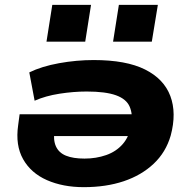

<svg xmlns="http://www.w3.org/2000/svg" viewBox="-20 -762 799 793"><path d="M326 11Q240 11 174 -18Q108 -47 75.5 -104.5Q43 -162 55 -245L61 -290H556L543 -200H177L205 -226Q199 -184 211 -157.5Q223 -131 252.5 -119Q282 -107 329 -107Q377 -107 418.5 -121.5Q460 -136 487 -167Q514 -198 522 -246L523 -248Q529 -290 515.5 -321.5Q502 -353 459 -368.5Q416 -384 338 -384Q284 -384 226 -375Q168 -366 123 -346L101 -463Q152 -488 224 -501Q296 -514 367 -514Q501 -514 579 -475Q657 -436 683.5 -365.5Q710 -295 685 -202Q665 -133 614.5 -85.5Q564 -38 491 -13.5Q418 11 326 11ZM447 -590 471 -742H632L607 -590ZM172 -590 196 -742H356L332 -590Z"/></svg>

Font: Nunito Sans 7pt Expanded ExtraBold
Style: Italic
Weight: 800
Width: 7
Italic angle: -9°
Designer: Vernon Adams
Foundry: Vernon Adams
Version: Version 3.101;gftools[0.9.27]